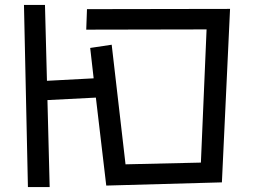

<svg xmlns="http://www.w3.org/2000/svg" viewBox="-20 -735 1040 777"><path d="M368 -340 172 -330 181 22H93L77 -715H162L170 -408L359 -418L345 -541L432 -554L488 -70L793 -77L816 -616L329 -615L332 -698L911 -699L878 3L410 16Z"/></svg>

Font: Stick
Style: Regular
Weight: 400
Designer: Fontworks Inc.
Foundry: Fontworks Inc.
Version: Version 1.100